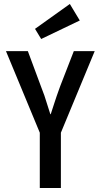

<svg xmlns="http://www.w3.org/2000/svg" viewBox="-20 -945 500 965"><path d="M283 -513 351 -688H456L286 -278V0H180V-278L10 -688H120L185 -513Q194 -491 203 -465Q207 -452 214.5 -429Q222 -406 233 -371H235Q246 -405 253 -426.5Q260 -448 265 -462.5Q270 -477 274 -488Q278 -499 283 -513ZM187 -749 156 -800 331 -925 381 -842Z"/></svg>

Font: Medium
Style: Regular
Weight: 500
Designer: Fernando Haro
Foundry: deFharo
Version: Version 1.787